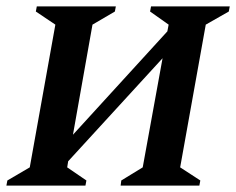

<svg xmlns="http://www.w3.org/2000/svg" viewBox="-27 -580 738 600"><path d="M-7 0 -4 -16 66 -57 146 -503 85 -544 88 -560H335L332 -544L262 -503L201 -159L496 -482L500 -503L442 -544L445 -560H691L688 -544L616 -503L536 -57L599 -16L596 0H350L352 -16L419 -57L481 -398L186 -76L183 -57L243 -16L240 0Z"/></svg>

Font: Spectral SC SemiBold
Style: Italic
Weight: 600
Italic angle: -10°
Designer: Jean-Baptiste Levee
Foundry: Production Type
Version: Version 2.001